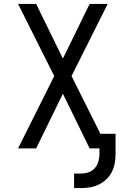

<svg xmlns="http://www.w3.org/2000/svg" viewBox="-20 -755 640 977"><path d="M357 202V128H393Q412 128 431 121.5Q450 115 462.5 100.5Q475 86 480.5 67Q486 48 486 29V0H436L300 -278L164 0H72L256 -368L72 -735H164L300 -457L436 -735H528L344 -368L491 -74H568V29Q568 52 564 75Q560 98 549.5 119Q539 140 522 156.5Q505 173 484 183.5Q463 194 439.5 198Q416 202 393 202Z"/></svg>

Font: Iosevka SS04 Extended
Style: Regular
Weight: 400
Width: 7
Monospace: yes
Designer: Belleve Invis
Foundry: Belleve Invis
Version: Version 19.0.0; ttfautohint (v1.8.4)